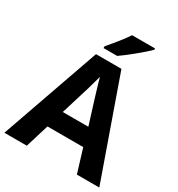

<svg xmlns="http://www.w3.org/2000/svg" viewBox="-215 -1071 1119 1209"><g transform="rotate(30 345.0 -467.0)"><path d="M527 0 475 -170H215L163 0H0L252 -717H437L690 0ZM387 -463Q382 -480 374 -506Q366 -532 358 -559Q350 -586 345 -606Q340 -586 331.5 -556.5Q323 -527 315.5 -500.5Q308 -474 304 -463L253 -297H439ZM556 -924Q542 -910 519 -890Q496 -870 469.5 -848Q443 -826 417.5 -806.5Q392 -787 373 -774H274V-787Q290 -806 311.5 -831.5Q333 -857 354 -884.5Q375 -912 389 -934H556Z"/></g></svg>

Font: Noto Sans Armenian
Style: Bold
Weight: 700
Version: Version 2.007